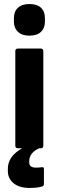

<svg xmlns="http://www.w3.org/2000/svg" viewBox="-20 -736 291 953"><path d="M69 0Q56 0 56 -13V-482Q56 -495 69 -495H182Q195 -495 195 -482V-13Q195 0 182 0ZM126 -559Q89 -559 69 -578Q49 -597 49 -628V-646Q49 -679 69 -697.5Q89 -716 126 -716Q164 -716 183.5 -697.5Q203 -679 203 -646V-628Q203 -597 183.5 -578Q164 -559 126 -559ZM128 197Q76 197 47.5 173.5Q19 150 19 113V102Q19 56 57.5 22.5Q96 -11 167 -29L183 -14L181 -3Q125 20 125 64V70Q125 96 158 96Q174 96 188 94Q198 92 198 103V178Q198 187 188 190Q174 194 158 195.5Q142 197 128 197Z"/></svg>

Font: Sofia Sans ExtraBold
Style: Regular
Weight: 800
Designer: Botio Nikoltchev, Ani Petrova
Foundry: lettersoup
Version: Version 4.101; ttfautohint (v1.8.4.7-5d5b)